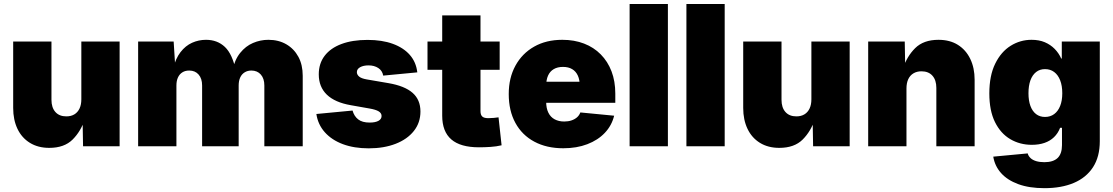

<svg xmlns="http://www.w3.org/2000/svg" viewBox="-20 -748 5692 982"><path d="M231.9 8.3Q174.8 8.3 133.1 -17.3Q91.3 -43 69.3 -89.1Q47.4 -135.3 47.4 -195.8V-535.6H243.2V-237.8Q243.2 -197.8 263.2 -175.3Q283.2 -152.8 319.3 -152.8Q343.3 -152.8 360.4 -163.1Q377.4 -173.3 386.7 -192.9Q396 -212.4 396 -240.2V-535.6H591.8V0H404.8L402.3 -140.6H414.6Q394 -76.7 351.3 -34.2Q308.6 8.3 231.9 8.3Z M686.5 0V-535.6H868.2L877 -396H865.2Q877.9 -448.7 903.3 -481.4Q928.7 -514.2 962.4 -529.3Q996.1 -544.4 1033.7 -544.4Q1091.8 -544.4 1130.4 -507.8Q1168.9 -471.2 1186.5 -385.3H1168Q1180.2 -442.4 1208.3 -477.3Q1236.3 -512.2 1274.2 -528.3Q1312 -544.4 1352.5 -544.4Q1404.8 -544.4 1444.3 -521.5Q1483.9 -498.5 1506.1 -457.5Q1528.3 -416.5 1528.3 -360.4V0H1332V-311Q1332 -346.2 1314 -366.7Q1295.9 -387.2 1265.6 -387.2Q1246.1 -387.2 1231.2 -377.9Q1216.3 -368.7 1208.5 -351.6Q1200.7 -334.5 1200.7 -311V0H1013.7V-311Q1013.7 -346.2 995.8 -366.7Q978 -387.2 947.8 -387.2Q927.2 -387.2 912.6 -377.9Q897.9 -368.7 890.1 -351.6Q882.3 -334.5 882.3 -311V0Z M1865.7 10.7Q1791 10.7 1733.6 -10.7Q1676.3 -32.2 1641.1 -71.8Q1606 -111.3 1598.1 -165L1783.2 -182.6Q1791 -153.8 1811.8 -137.5Q1832.5 -121.1 1870.6 -121.1Q1899.4 -121.1 1915.5 -129.9Q1931.6 -138.7 1931.6 -154.8Q1931.6 -169.4 1916.7 -178.5Q1901.9 -187.5 1870.6 -192.9L1773.9 -210Q1692.9 -224.1 1651.6 -263.9Q1610.4 -303.7 1610.4 -367.7Q1610.4 -423.3 1640.4 -462.6Q1670.4 -502 1726.3 -522.9Q1782.2 -543.9 1859.9 -543.9Q1934.1 -543.9 1989 -523.9Q2043.9 -503.9 2076.2 -467Q2108.4 -430.2 2114.3 -377.9L1939.9 -361.3Q1935.5 -386.7 1914.8 -400.1Q1894 -413.6 1865.2 -413.6Q1838.9 -413.6 1822 -404.3Q1805.2 -395 1805.2 -378.9Q1805.2 -366.7 1816.4 -356.7Q1827.6 -346.7 1856 -341.8L1966.8 -322.8Q2049.8 -308.6 2090.1 -273.2Q2130.4 -237.8 2130.4 -177.7Q2130.4 -120.6 2096.7 -78.1Q2063 -35.6 2003.4 -12.5Q1943.8 10.7 1865.7 10.7Z M2535.6 -535.6V-391.1H2166.5V-535.6ZM2241.7 -669.4H2437.5V-179.7Q2437.5 -160.6 2446.5 -152.1Q2455.6 -143.6 2477.5 -143.6Q2487.8 -143.6 2505.6 -145Q2523.4 -146.5 2529.8 -147.9L2545.4 -4.9Q2518.6 1.5 2488.5 3.4Q2458.5 5.4 2429.7 5.4Q2335 5.4 2288.3 -34.9Q2241.7 -75.2 2241.7 -156.2Z M2860.8 10.3Q2775.9 10.3 2712.9 -23.4Q2649.9 -57.1 2616 -119.4Q2582 -181.6 2582 -267.1Q2582 -349.6 2616.2 -412.1Q2650.4 -474.6 2711.9 -509.5Q2773.4 -544.4 2856 -544.4Q2917.5 -544.4 2967.3 -525.1Q3017.1 -505.9 3052.7 -469.7Q3088.4 -433.6 3107.7 -383.1Q3127 -332.5 3127 -269.5V-222.2H2641.6V-330.1H3036.1L2945.3 -308.6Q2945.3 -339.8 2935.3 -361.6Q2925.3 -383.3 2906.2 -394.5Q2887.2 -405.8 2859.4 -405.8Q2831.5 -405.8 2812.3 -394.5Q2793 -383.3 2783.2 -361.6Q2773.4 -339.8 2773.4 -308.6V-228Q2773.4 -194.3 2784.7 -171.6Q2795.9 -148.9 2816.9 -137.7Q2837.9 -126.5 2865.7 -126.5Q2886.2 -126.5 2902.8 -132.1Q2919.4 -137.7 2931.2 -147.9Q2942.9 -158.2 2948.2 -172.9L3121.1 -156.2Q3108.9 -106 3073.5 -68.6Q3038.1 -31.2 2983.9 -10.5Q2929.7 10.3 2860.8 10.3Z M3396 -727.5V0H3200.2V-727.5Z M3686.5 -727.5V0H3490.7V-727.5Z M3965.8 8.3Q3908.7 8.3 3866.9 -17.3Q3825.2 -43 3803.2 -89.1Q3781.2 -135.3 3781.2 -195.8V-535.6H3977.1V-237.8Q3977.1 -197.8 3997.1 -175.3Q4017.1 -152.8 4053.2 -152.8Q4077.1 -152.8 4094.2 -163.1Q4111.3 -173.3 4120.6 -192.9Q4129.9 -212.4 4129.9 -240.2V-535.6H4325.7V0H4138.7L4136.2 -140.6H4148.4Q4127.9 -76.7 4085.2 -34.2Q4042.5 8.3 3965.8 8.3Z M4616.2 -295.4V0H4420.4V-535.6H4607.4L4609.9 -395.5H4597.7Q4617.7 -459 4660.6 -501.7Q4703.6 -544.4 4779.8 -544.4Q4837.9 -544.4 4879.2 -518.6Q4920.4 -492.7 4942.6 -446.5Q4964.8 -400.4 4964.8 -340.3V0H4769V-298.3Q4769 -338.4 4749 -360.8Q4729 -383.3 4692.9 -383.3Q4669.4 -383.3 4652.1 -373Q4634.8 -362.8 4625.5 -343.3Q4616.2 -323.7 4616.2 -295.4Z M5322.3 214.4Q5243.7 214.4 5188 193.8Q5132.3 173.3 5100.1 137.2Q5067.9 101.1 5060.1 53.2L5236.3 36.6Q5239.7 50.3 5250.7 60.5Q5261.7 70.8 5279.8 76.2Q5297.9 81.5 5321.3 81.5Q5366.7 81.5 5389.2 60.1Q5411.6 38.6 5411.6 -5.9V-94.2H5401.9Q5391.1 -65.9 5370.8 -46.4Q5350.6 -26.9 5322 -17.1Q5293.5 -7.3 5257.3 -7.3Q5196.3 -7.3 5147 -36.4Q5097.7 -65.4 5068.8 -123.8Q5040 -182.1 5040 -270Q5040 -361.3 5070.1 -422.4Q5100.1 -483.4 5149.2 -513.9Q5198.2 -544.4 5255.9 -544.4Q5294.4 -544.4 5323.7 -532Q5353 -519.5 5374.3 -497.8Q5395.5 -476.1 5407.7 -448.7H5410.6V-535.6H5605V-25.9Q5605 53.7 5570.3 107.2Q5535.6 160.6 5472.2 187.5Q5408.7 214.4 5322.3 214.4ZM5324.7 -149.9Q5352.1 -149.9 5371.8 -164.6Q5391.6 -179.2 5402.3 -206.3Q5413.1 -233.4 5413.1 -271Q5413.1 -309.6 5402.3 -337.2Q5391.6 -364.7 5371.8 -379.6Q5352.1 -394.5 5324.7 -394.5Q5298.3 -394.5 5279.3 -379.6Q5260.3 -364.7 5250.2 -337.2Q5240.2 -309.6 5240.2 -271Q5240.2 -233.4 5250.2 -206.1Q5260.3 -178.7 5279.3 -164.3Q5298.3 -149.9 5324.7 -149.9Z"/></svg>

Font: Inter 20pt Black
Style: Regular
Weight: 900
Version: Version 4.001;git-66647c0bb